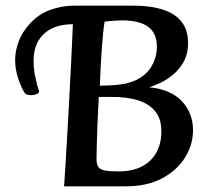

<svg xmlns="http://www.w3.org/2000/svg" viewBox="-20 -659 767 679"><path d="M206.6 0Q208 -17.6 210.7 -61.3Q213.4 -105 216.9 -165.9Q220.4 -226.8 224.2 -296.8Q228.1 -366.8 231.6 -438.4Q235.1 -510 237.8 -573.4Q191.1 -573.1 160.2 -556.6Q129.3 -540.2 114.1 -511.6Q98.8 -483 98.8 -445.4Q98.8 -410.5 105.2 -385.2Q111.6 -360 112.6 -354Q113.6 -350.8 115.8 -344.5Q118 -338.3 118 -334.9Q118 -330 109.2 -326.2Q100.5 -322.4 90.5 -322.4Q82.5 -322.4 76.2 -324.3Q70 -326.3 66 -332.4Q55.2 -349 44.4 -381.3Q33.5 -413.6 33.5 -445.8Q33.5 -478.6 45.8 -512.1Q58.1 -545.5 86.2 -575.9Q117.5 -609.8 158.1 -624.2Q198.8 -638.7 240.5 -639H451.1Q546.2 -639 595.6 -606.4Q645.1 -573.9 645.1 -507.5Q645.1 -468.3 629.3 -440.2Q613.5 -412.2 590.3 -393.5Q567.1 -374.9 544.5 -364.7Q521.9 -354.6 507.6 -350.3Q583.6 -343.3 623.1 -301.1Q662.6 -258.9 662.6 -198.8Q662.6 -147.8 634.7 -102.5Q606.9 -57.1 553.8 -28.6Q500.7 0 423.9 0ZM400.2 -52.8Q446.9 -52.8 480.6 -69.8Q514.3 -86.9 532.5 -118.7Q550.7 -150.6 550.7 -194.7Q550.7 -231.6 536.2 -254.8Q521.7 -278 498.7 -291Q475.7 -304 449.4 -309.2Q423.1 -314.4 399.4 -315.7Q381.1 -316.3 364 -316.3Q346.8 -316.3 329.4 -316.3Q328.4 -298.4 327.1 -271.1Q325.7 -243.7 324.4 -212.2Q323 -180.6 322.4 -150.9Q321.7 -121.1 321.4 -98.4Q321.1 -80 327 -69.8Q332.8 -59.7 350.3 -56.2Q367.8 -52.8 400.2 -52.8ZM333.1 -356.1Q391.8 -356.1 427.7 -364.2Q463.5 -372.3 490.2 -394.2Q510.9 -411.2 522.8 -437.7Q534.8 -464.2 534.8 -493.1Q534.8 -541.9 503.7 -564.4Q472.7 -586.9 411.9 -586.9Q399.5 -586.9 380.9 -585.5Q362.4 -584.1 350 -582.7Q347.3 -568.2 344.8 -542.6Q342.3 -517 339.9 -485.2Q337.6 -453.4 335.9 -420.1Q334.2 -386.7 333.1 -356.1Z"/></svg>

Font: Briem Hand Thin
Style: Regular
Weight: 100
Designer: Gunnlaugur SE Briem, Eben Sorkin
Foundry: Sorkin Type Co.
Version: Version 1.003